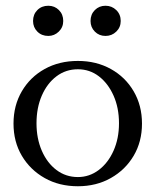

<svg xmlns="http://www.w3.org/2000/svg" viewBox="-20 -637 541 668"><path d="M251 11Q186 11 135.5 -17.5Q85 -46 56 -95Q27 -144 27 -207Q27 -270 56 -319.5Q85 -369 135.5 -397Q186 -425 251 -425Q315 -425 365.5 -397Q416 -369 445 -319.5Q474 -270 474 -207Q474 -144 445 -95Q416 -46 365.5 -17.5Q315 11 251 11ZM251 -21Q291 -21 323.5 -45.5Q356 -70 375 -112.5Q394 -155 394 -208Q394 -262 375 -304.5Q356 -347 324 -371.5Q292 -396 251 -396Q209 -396 176.5 -371.5Q144 -347 125.5 -304.5Q107 -262 107 -208Q107 -155 125.5 -112.5Q144 -70 176.5 -45.5Q209 -21 251 -21ZM148 -512Q125 -512 110 -527Q95 -542 95 -564Q95 -587 110 -602Q125 -617 148 -617Q170 -617 185 -602Q200 -587 200 -564Q200 -542 184.5 -527Q169 -512 148 -512ZM347 -512Q325 -512 310 -527Q295 -542 295 -564Q295 -587 310 -602Q325 -617 347 -617Q369 -617 384.5 -602Q400 -587 400 -564Q400 -542 384.5 -527Q369 -512 347 -512Z"/></svg>

Font: Junicode SmExp
Style: Regular
Weight: 400
Width: 6
Designer: Peter S. Baker
Version: Version 2.205; ttfautohint (v1.8.4)